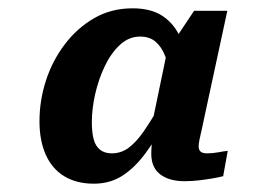

<svg xmlns="http://www.w3.org/2000/svg" viewBox="-20 -745 634 462"><path d="M424 -309Q387 -309 365.5 -325.5Q344 -342 344 -375Q344 -383 345 -396.5Q346 -410 349 -426L340 -419L383 -626L389 -632L447 -719H527L475 -478Q470 -453 466 -436Q462 -419 460 -409Q458 -399 458 -393Q458 -384 463 -380Q468 -376 478 -376Q492 -376 505 -378.5Q518 -381 528 -382L517 -321Q505 -318 490 -315.5Q475 -313 458.5 -311Q442 -309 424 -309ZM206 -303Q164 -303 134.5 -321Q105 -339 90 -373Q75 -407 75 -453Q75 -503 90.5 -551Q106 -599 136 -638.5Q166 -678 207 -701.5Q248 -725 299 -725Q344 -725 372 -706Q400 -687 414.5 -653.5Q429 -620 433 -577L391 -558Q386 -588 377.5 -610Q369 -632 354.5 -644.5Q340 -657 317 -657Q290 -657 268.5 -637Q247 -617 232 -585.5Q217 -554 209 -518.5Q201 -483 201 -451Q201 -426 205.5 -409.5Q210 -393 221 -384.5Q232 -376 249 -376Q271 -376 289 -389Q307 -402 325.5 -428.5Q344 -455 366 -494L383 -462Q357 -413 331 -377.5Q305 -342 275 -322.5Q245 -303 206 -303Z"/></svg>

Font: Roboto Serif 20pt SemiBold
Style: Italic
Weight: 600
Italic angle: -10°
Version: Version 1.007